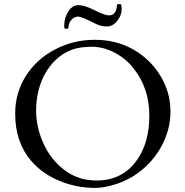

<svg xmlns="http://www.w3.org/2000/svg" viewBox="-20 -903 904 936"><path d="M511 -828Q540 -828 548 -861Q550 -869 550 -876Q550 -883 558 -883H567Q573 -883 573 -856.5Q573 -830 552 -802Q531 -774 500.5 -774Q470 -774 440 -790Q379 -822 360.5 -822Q342 -822 328 -806Q314 -790 314 -769Q314 -763 307 -763H297Q293 -763 293 -777Q293 -816 313 -847Q333 -878 362.5 -878Q392 -878 441.5 -853Q491 -828 511 -828ZM444 13Q364 13 291 -13Q191 -49 131 -120Q54 -210 54 -349Q54 -449 105 -531Q156 -613 246.5 -661Q337 -709 441.5 -709Q546 -709 628.5 -662.5Q711 -616 761 -535Q811 -454 811 -359.5Q811 -265 761.5 -180Q712 -95 626 -42Q583 -16 533 -1.5Q483 13 444 13ZM450 -23Q575 -23 645 -119Q708 -205 708 -339.5Q708 -474 630 -571Q593 -618 538.5 -646.5Q484 -675 428.5 -675Q373 -675 337.5 -663Q302 -651 273.5 -629.5Q245 -608 223 -579Q201 -550 186 -516Q156 -445 156 -364Q156 -283 192 -203.5Q228 -124 295 -73.5Q362 -23 450 -23Z"/></svg>

Font: Cardo
Style: Regular
Weight: 400
Designer: David J. Perry
Foundry: David J. Perry
Version: Version 1.0451